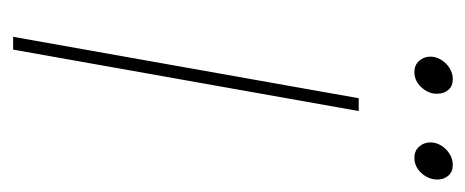

<svg xmlns="http://www.w3.org/2000/svg" viewBox="-234 -494 727 300"><g transform="rotate(90 130.0 -343.5)"><path d="M37 0 133 -540H153L57 0ZM92 -627Q81 -627 74.5 -634.5Q68 -642 68 -652Q68 -661 73 -669Q78 -677 86 -682Q94 -687 103 -687Q114 -687 120 -680Q126 -673 126 -662Q126 -649 116 -638Q106 -627 92 -627ZM226 -627Q215 -627 208.5 -634.5Q202 -642 202 -652Q202 -661 207 -669Q212 -677 220 -682Q228 -687 237 -687Q248 -687 254 -680Q260 -673 260 -663Q260 -649 250 -638Q240 -627 226 -627Z"/></g></svg>

Font: Poppins Variable
Style: Italic
Weight: 100
Italic angle: -10°
Designer: Jonny Pinhorn
Foundry: Indian Type Foundry
Version: Version 6.000